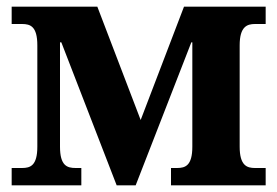

<svg xmlns="http://www.w3.org/2000/svg" viewBox="-20 -556 832 576"><path d="M15 0H224V-52H207C181 -52 160 -59 160 -116V-429H164L330 0H387L554 -429H557V-116C557 -59 536 -52 511 -52H493V0H777V-52H745C721 -52 699 -59 699 -116V-420C699 -476 721 -484 745 -484H777V-536H532L402 -196L272 -536H15V-484H46C71 -484 92 -477 92 -420V-116C92 -59 71 -52 46 -52H15Z"/></svg>

Font: Noto Serif SemiCondensed
Style: Bold
Weight: 700
Width: 4
Designer: Monotype Design Team
Foundry: Monotype Imaging Inc.
Version: Version 2.015